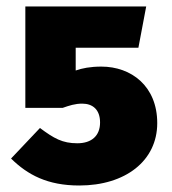

<svg xmlns="http://www.w3.org/2000/svg" viewBox="-20 -553 528 591"><path d="M430 -533H58V-221H173C193 -228 211 -234 233 -234C265 -234 288 -216 288 -176C288 -135 262 -112 218 -112C172 -112 146 -127 103 -159L14 -65C65 -15 126 18 224 18C366 18 464 -58 464 -174C464 -288 384 -348 292 -348C258 -348 233 -343 213 -336V-406H406Z"/></svg>

Font: Fira Sans ExtraBold
Style: Regular
Weight: 800
Designer: bBox Type GmbH & Carrois Corporate GbR & Edenspiekermann AG
Foundry: bBox Type GmbH & Carrois Corporate GbR & Edenspiekermann AG
Version: Version 4.300;PS 004.300;hotconv 1.0.88;makeotf.lib2.5.64775